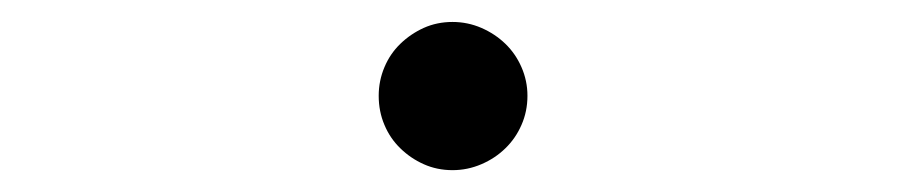

<svg xmlns="http://www.w3.org/2000/svg" viewBox="-20 -142 821 174"><path d="M458 -55.2Q458 -41 452.6 -28.8Q447.3 -16.6 438 -7.6Q428.7 1.5 416.3 6.8Q403.8 12.2 390.1 12.2Q376 12.2 364 6.8Q352.1 1.5 342.8 -7.6Q333.5 -16.6 328.4 -28.8Q323.2 -41 323.2 -55.2Q323.2 -68.8 328.4 -81.1Q333.5 -93.3 342.8 -102.3Q352.1 -111.3 364 -116.7Q376 -122.1 390.1 -122.1Q403.8 -122.1 416.3 -116.7Q428.7 -111.3 438 -102.3Q447.3 -93.3 452.6 -81.1Q458 -68.8 458 -55.2Z"/></svg>

Font: BabelStone Ogham Fixed
Style: Regular
Weight: 400
Monospace: yes
Designer: Andrew West
Foundry: BabelStone
Version: Version 2.02 March 14, 2022